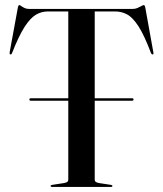

<svg xmlns="http://www.w3.org/2000/svg" viewBox="-20 -735 641 755"><path d="M95.5 -344Q95.5 -346 96.8 -347.2Q98 -348.5 100.5 -348.5H500Q502.5 -348.5 503.8 -347.2Q505 -346 505 -344Q505 -341.5 503.8 -340.2Q502.5 -339 500 -339H100.5Q98 -339 96.8 -340.2Q95.5 -341.5 95.5 -344ZM92.5 -700H503Q512.5 -700 521 -703.8Q529.5 -707.5 536 -711.2Q542.5 -715 545 -715Q547 -715 548.5 -713.2Q550 -711.5 551.5 -704L583 -529.5Q584 -526 583.5 -523.8Q583 -521.5 581 -521Q579 -520.5 577.2 -521.8Q575.5 -523 574 -525.5Q547.5 -596 524.8 -631.2Q502 -666.5 480 -678.2Q458 -690 433 -690H352.5V-29Q352.5 -22.5 357 -19.5Q361.5 -16.5 370.5 -15L416.5 -8Q422 -7 422 -4Q422 0 416.5 0H184.5Q181.5 0 180.2 -1.2Q179 -2.5 179 -4Q179 -7 185 -8L230.5 -15Q240 -16.5 244.2 -19.5Q248.5 -22.5 248.5 -29V-690H168Q143 -690 121 -677Q99 -664 76.2 -628.5Q53.5 -593 27 -525.5Q26 -523 24.2 -521.8Q22.5 -520.5 20.5 -521Q18.5 -521.5 18 -523.8Q17.5 -526 18 -529.5L50 -704Q51.5 -711.5 53 -713.2Q54.5 -715 56 -715Q58.5 -715 63.5 -711.2Q68.5 -707.5 76 -703.8Q83.5 -700 92.5 -700Z"/></svg>

Font: Fraunces 96pt
Style: Regular
Weight: 400
Version: Version 1.000;[b76b70a41]